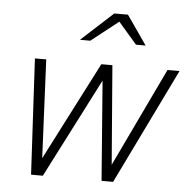

<svg xmlns="http://www.w3.org/2000/svg" viewBox="-51 -745 783 795"><g transform="rotate(5 341.0 -347.5)"><path d="M107 0 81 -481H128L147 -72L357 -481H403L436 -70L632 -481H682L448 0H400L368 -414L156 0ZM260 -574 392 -695H449L533 -574H493L416 -663L303 -574Z"/></g></svg>

Font: Red Hat Text
Style: Italic
Weight: 300
Italic angle: -12°
Designer: Pentagram, MCKL
Foundry: Pentagram, MCKL
Version: Version 1.023